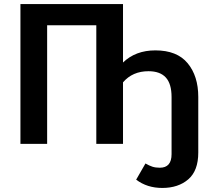

<svg xmlns="http://www.w3.org/2000/svg" viewBox="-20 -711 1030 949"><path d="M782 218Q707 218 653 177L699 97Q718 108 733.5 113Q749 118 770 118Q828 118 828 51V-231Q828 -297 799.5 -328Q771 -359 714 -359Q635 -359 588 -304V0H456V-586H213V0H81V-691H588V-402Q650 -462 748 -462Q855 -462 907.5 -398.5Q960 -335 960 -232V43Q960 133 910.5 175.5Q861 218 782 218Z"/></svg>

Font: Trujillo Medium
Style: Regular
Weight: 500
Designer: Fira Sans original fonts by bBox Type GmbH, Carrois Corporate GbR, & Edenspiekermann AG / Changes by Cristiano Sobral
Foundry: Fira Sans original fonts by bBox Type GmbH, Carrois Corporate GbR, & Edenspiekermann AG / Changes by Cristiano Sobral
Version: Version 4.301;October 17, 2021;FontCreator 14.0.0.2814 64-bi